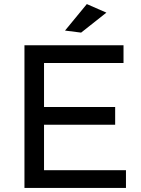

<svg xmlns="http://www.w3.org/2000/svg" viewBox="-20 -922 693 942"><path d="M100 -700H586V-613H196V-397H545V-310H196V-87H598V0H100ZM406 -902 502 -860 378 -762 299 -772Z"/></svg>

Font: Gontserrat
Style: Regular
Weight: 400
Designer: Julieta Ulanovsky
Foundry: Julieta Ulanovsky
Version: Version 6.001